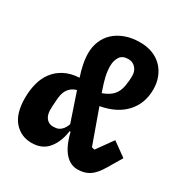

<svg xmlns="http://www.w3.org/2000/svg" viewBox="-168 -839 935 980"><g transform="rotate(30 300.0 -349.0)"><path d="M153 12Q90 12 50 -34Q10 -80 10 -171Q10 -216 20.5 -256.5Q31 -297 54 -327.5Q77 -358 113 -377Q149 -396 200 -399Q189 -431 182 -465Q175 -499 175 -531Q175 -568 188.5 -601Q202 -634 228 -658Q254 -682 292 -696Q330 -710 379 -710Q419 -710 451.5 -697.5Q484 -685 507 -662Q530 -639 543 -606.5Q556 -574 556 -535Q556 -452 505 -396.5Q454 -341 360 -324L432 -123L449 -119L517 -214L599 -155L551 -74Q522 -25 493 -6.5Q464 12 424 12Q404 12 386 4Q368 -4 351.5 -21.5Q335 -39 321.5 -67.5Q308 -96 298 -137H292Q284 -73 250 -30.5Q216 12 153 12ZM207 -115Q216 -115 225.5 -116.5Q235 -118 244 -123.5Q253 -129 261.5 -139.5Q270 -150 277 -169L220 -338Q200 -332 188 -322Q176 -312 169 -299.5Q162 -287 159 -272Q156 -257 155 -242Q153 -218 152.5 -205Q152 -192 152 -183Q152 -151 167 -133Q182 -115 207 -115ZM368 -606Q334 -606 319.5 -583.5Q305 -561 305 -530Q305 -498 312.5 -466.5Q320 -435 334 -396L337 -387Q378 -402 397.5 -424.5Q417 -447 423 -483Q426 -501 427 -514.5Q428 -528 428 -542Q428 -569 411.5 -587.5Q395 -606 368 -606Z"/></g></svg>

Font: IBM Plex Mono
Style: Bold Italic
Weight: 700
Italic angle: -9°
Monospace: yes
Designer: Mike Abbink, Paul van der Laan, Pieter van Rosmalen
Foundry: Bold Monday
Version: Version 2.3